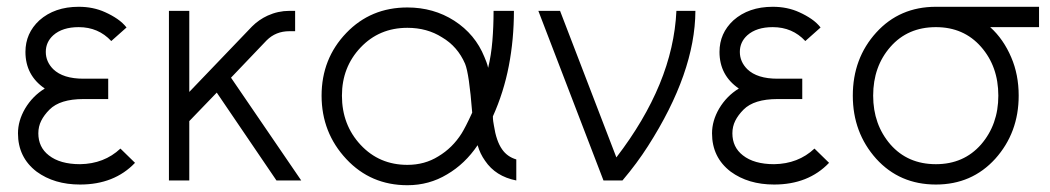

<svg xmlns="http://www.w3.org/2000/svg" viewBox="-20 -532 3095 566"><path d="M299 -300H226Q166 -300 137 -328Q115 -350 115 -379Q115 -408 137 -428Q164 -452 212 -452Q270 -452 308 -411L353 -451Q342 -465 326 -476Q310 -487 290 -496Q255 -512 212 -512Q141 -512 96 -472Q55 -434 55 -379Q55 -310 112 -271Q76 -249 54 -212Q33 -176 33 -139Q33 -68 88 -26Q140 12 216 12Q317 12 378 -52L335 -94Q287 -49 216 -48Q157 -48 124 -74Q93 -98 93 -139Q93 -159 101.5 -176Q110 -193 126 -209Q157 -240 226 -240H299Z M478 -500V0H538V-175L619 -259L795 0H868L661 -303L766 -413Q793 -440 833 -440H850V-500H833Q800 -500 769 -486Q743 -474 723 -454L538 -261V-500Z M1181 -510Q1073 -510 1001 -435Q928 -359 928 -250Q928 -141 1001 -63Q1073 14 1181 14Q1245 14 1298 -18Q1351 -49 1388 -104Q1395 -79 1410 -58Q1441 -12 1502 0V-62Q1475 -70 1460 -92Q1443 -116 1436 -162Q1435 -167 1434 -174Q1433 -181 1433 -189Q1465 -260 1480 -338Q1495 -416 1495 -500H1435Q1435 -454 1431.5 -411.5Q1428 -369 1419 -332Q1417 -341 1414 -349Q1411 -357 1408 -364Q1381 -431 1319 -471Q1258 -510 1181 -510ZM1181 -450Q1239 -450 1283 -422Q1329 -395 1351 -344Q1363 -315 1372 -200Q1362 -178 1354 -162.5Q1346 -147 1341 -139Q1314 -96 1272 -71Q1232 -46 1181 -46Q1098 -46 1043 -105Q988 -164 988 -250Q988 -334 1043 -392Q1098 -450 1181 -450Z M1567 -500 1759 0H1815Q1837 -26 1855.5 -51Q1874 -76 1890 -101Q2029 -318 2030 -500H1974Q1969 -392 1924.5 -284Q1880 -176 1797 -68L1631 -500Z M2345 -300H2272Q2212 -300 2183 -328Q2161 -350 2161 -379Q2161 -408 2183 -428Q2210 -452 2258 -452Q2316 -452 2354 -411L2399 -451Q2388 -465 2372 -476Q2356 -487 2336 -496Q2301 -512 2258 -512Q2187 -512 2142 -472Q2101 -434 2101 -379Q2101 -310 2158 -271Q2122 -249 2100 -212Q2079 -176 2079 -139Q2079 -68 2134 -26Q2186 12 2262 12Q2363 12 2424 -52L2381 -94Q2333 -49 2262 -48Q2203 -48 2170 -74Q2139 -98 2139 -139Q2139 -159 2147.5 -176Q2156 -193 2172 -209Q2203 -240 2272 -240H2345Z M2739 -512Q2632 -512 2563 -436Q2494 -360 2494 -250Q2494 -141 2563 -64Q2632 12 2739 12Q2845 12 2914 -64Q2983 -141 2983 -250Q2983 -312 2961 -363Q2950 -389 2934.5 -411.5Q2919 -434 2899 -452H3043V-512ZM2739 -452Q2821 -452 2872 -394Q2923 -336 2923 -250Q2923 -165 2872 -106Q2821 -48 2739 -48Q2656 -48 2605 -106Q2554 -165 2554 -250Q2554 -336 2605 -394Q2656 -452 2739 -452Z"/></svg>

Font: Unageo Variable
Style: Regular
Weight: 300
Designer: Richard Sepsi
Foundry: Richard Sepsi
Version: Version 2.200